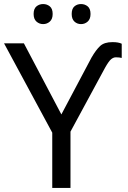

<svg xmlns="http://www.w3.org/2000/svg" viewBox="-20 -928 632 948"><path d="M238 0V-273L0 -714H98L283 -363L432 -644Q454 -682 474.5 -701Q495 -720 535 -720Q551 -720 562 -718Q573 -716 581 -712V-642Q569 -645 552 -645Q540 -645 528.5 -635.5Q517 -626 499 -594L328 -278V0ZM146 -859Q146 -885 160 -896.5Q174 -908 193 -908Q212 -908 226 -896.5Q240 -885 240 -859Q240 -834 226 -821.5Q212 -809 193 -809Q174 -809 160 -821.5Q146 -834 146 -859ZM334 -859Q334 -885 347.5 -896.5Q361 -908 380 -908Q399 -908 413 -896.5Q427 -885 427 -859Q427 -834 413 -821.5Q399 -809 380 -809Q361 -809 347.5 -821.5Q334 -834 334 -859Z"/></svg>

Font: Noto Sans
Style: Regular
Weight: 400
Designer: Monotype Design Team
Foundry: Monotype Imaging Inc.
Version: Version 2.007